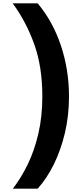

<svg xmlns="http://www.w3.org/2000/svg" viewBox="-20 -906 471 1152"><path d="M394 -327Q394 -212 369.5 -108.5Q345 -5 303 80Q261 165 206 226H57Q106 163 146 81Q186 -1 210 -103.5Q234 -206 234 -328Q234 -505 185.5 -640.5Q137 -776 56 -886H206Q298 -776 346 -631Q394 -486 394 -327Z"/></svg>

Font: Noto Sans Kannada UI ExtraCondensed Black
Style: Regular
Weight: 900
Width: 2
Designer: Jelle Bosma - Monotype Design Team
Foundry: Monotype Imaging Inc.
Version: Version 2.005; ttfautohint (v1.8.4.7-5d5b)